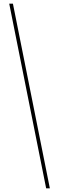

<svg xmlns="http://www.w3.org/2000/svg" viewBox="-20 -820 320 1040"><path d="M250 200 50 -800H30L230 200Z"/></svg>

Font: Big Shoulders Stencil Display Thin
Style: Regular
Weight: 100
Designer: Patric King
Foundry: XO Type Co
Version: Version 1.000